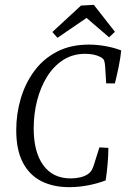

<svg xmlns="http://www.w3.org/2000/svg" viewBox="-20 -762 533 792"><path d="M265 10Q199 10 150 -15Q101 -40 74 -92Q47 -144 47 -225Q47 -292 65.5 -355Q84 -418 121 -468.5Q158 -519 214.5 -548.5Q271 -578 346 -578Q381 -578 416.5 -571.5Q452 -565 480 -554Q477 -523 469.5 -486.5Q462 -450 454 -418H418L414 -484Q413 -501 410 -511Q407 -521 392 -528Q368 -540 331 -540Q280 -540 240.5 -514.5Q201 -489 174 -445.5Q147 -402 133 -347Q119 -292 119 -232Q119 -135 158.5 -80.5Q198 -26 272 -26Q292 -26 311 -30.5Q330 -35 343 -44Q354 -52 359 -61.5Q364 -71 368 -84L390 -154L427 -152Q427 -122 424 -87Q421 -52 416 -18Q386 -6 346 2Q306 10 265 10ZM196 -630 314 -739 367 -742 454 -631 430 -608 337 -688 217 -606Z"/></svg>

Font: Rasa Light
Style: Italic
Weight: 300
Italic angle: -7.10001°
Designer: Anna Giedrys (Yrsa+Rasa design), David Brezina (Yrsa art-direction, Rasa art-direction, design)
Foundry: Rosetta Type Foundry
Version: Version 2.004